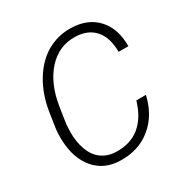

<svg xmlns="http://www.w3.org/2000/svg" viewBox="-168 -858 970 1005"><g transform="rotate(-30 317.5 -355.5)"><path d="M60.5 0ZM561.5 -221.7Q536.6 -111.8 460.4 -49.6Q384.3 12.7 274.4 9.8Q179.2 7.8 122.8 -57.9Q66.4 -123.5 62 -234.9Q60.5 -272.9 65.4 -310.5L78.6 -396.5Q93.8 -494.6 139.4 -570.3Q185.1 -646 250.5 -684.1Q315.9 -722.2 394.5 -720.7Q496.1 -718.8 553.2 -656.2Q610.4 -593.8 609.4 -487.8L550.3 -488.3Q550.3 -573.7 509.3 -620.8Q468.3 -668 391.6 -669.9Q294.9 -672.4 226.8 -597.9Q158.7 -523.4 138.2 -392.1L123.5 -294.4L121.6 -250.5Q120.6 -192.9 138.4 -143.6Q156.2 -94.2 191.9 -68.4Q227.5 -42.5 277.3 -41Q362.3 -38.1 419.4 -83.7Q476.6 -129.4 503.4 -221.2Z"/></g></svg>

Font: Roboto Light
Style: Italic
Weight: 300
Italic angle: -12°
Designer: Google
Version: Version 2.134; 2016; ttfautohint (v1.6)